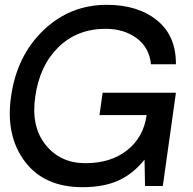

<svg xmlns="http://www.w3.org/2000/svg" viewBox="-20 -776 804 801"><path d="M713.9 -389.2 699.2 -284.2 659.2 0H585L583 -109.9Q534.2 -49.8 473.1 -22.5Q412.1 4.9 324.2 4.9Q164.1 4.9 83.5 -102.5Q2.9 -210 25.9 -372.1Q49.8 -543 160.9 -649.4Q272 -755.9 425.8 -755.9Q554.7 -755.9 634.8 -691.4Q714.8 -627 713.9 -507.8H609.9Q603 -577.6 550 -616.7Q497.1 -655.8 420.9 -655.8Q301.8 -655.8 223.4 -578.9Q145 -502 127 -372.1Q108.9 -248 170.4 -171.6Q231.9 -95.2 335.9 -95.2Q442.9 -95.2 511 -149.7Q579.1 -204.1 591.8 -295.9H395L408.2 -389.2Z"/></svg>

Font: Oakes Grotesk
Style: Medium Italic
Weight: 500
Designer: Samuel Oakes
Foundry: Samuel Oakes
Version: Version 1.0 | wf-rip DC20170320